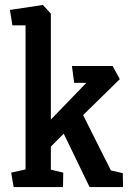

<svg xmlns="http://www.w3.org/2000/svg" viewBox="-20 -754 533 774"><path d="M35 0 25 -58 83 -71V-652H30L20 -714L153 -734L185 -699V-272L328 -420H279L270 -488H434L463 -435L315 -290L427 -67L475 -56L476 0H341L237 -215L185 -163V-70L235 -58L234 0Z"/></svg>

Font: Kreon Light Medium
Style: Regular
Weight: 500
Version: Version 2.002